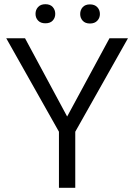

<svg xmlns="http://www.w3.org/2000/svg" viewBox="-20 -893 640 913"><path d="M99.1 -710.9 299.3 -338.9 500.5 -710.9H588.4L337.9 -266.6V0H260.3V-266.6L9.8 -710.9ZM148.9 -827.1Q148.9 -846.2 161.1 -859.6Q173.3 -873 195.8 -873Q218.8 -873 230.7 -859.6Q242.7 -846.2 242.7 -827.1Q242.7 -808.1 230.7 -795.2Q218.8 -782.2 195.8 -782.2Q173.3 -782.2 161.1 -795.2Q148.9 -808.1 148.9 -827.1ZM361.3 -826.2Q361.3 -845.7 373.3 -858.9Q385.3 -872.1 407.7 -872.1Q430.2 -872.1 442.6 -858.9Q455.1 -845.7 455.1 -826.2Q455.1 -807.6 442.6 -794.4Q430.2 -781.2 407.7 -781.2Q385.3 -781.2 373.3 -794.4Q361.3 -807.6 361.3 -826.2Z"/></svg>

Font: Vazirmatn UI FD Light
Style: Regular
Weight: 300
Designer: Saber Rastikerdar
Foundry: Saber Rastikerdar
Version: Version 33.003